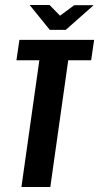

<svg xmlns="http://www.w3.org/2000/svg" viewBox="-20 -751 398 771"><path d="M66 0 138 -509H46L58 -591H358L346 -509H254L182 0ZM180 -631 99 -731H179L221 -688L278 -730H356L244 -631Z"/></svg>

Font: Alumni Sans
Style: Bold Italic
Weight: 700
Italic angle: -8°
Designer: Robert E. Leuschke
Foundry: Robert E. Leuschke
Version: Version 1.016